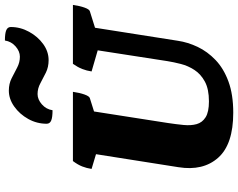

<svg xmlns="http://www.w3.org/2000/svg" viewBox="-114 -844 970 782"><g transform="rotate(-90 371.0 -453.0)"><path d="M303 12Q174 12 119.5 -49.5Q65 -111 81 -211L134 -547L74 -565Q77 -585 84 -603Q91 -621 106 -641H388Q384 -613 377 -593.5Q370 -574 362 -572L308 -555L261 -254Q256 -221 253 -190.5Q250 -160 256.5 -137Q263 -114 284.5 -100.5Q306 -87 349 -87Q399 -87 429.5 -103.5Q460 -120 477 -146Q494 -172 501.5 -201.5Q509 -231 513 -256L557 -540L471 -565Q474 -585 481 -603Q488 -621 502 -641H742Q738 -613 731 -593.5Q724 -574 716 -572L649 -551L596 -214Q590 -173 571 -133Q552 -93 517.5 -60Q483 -27 430 -7.5Q377 12 303 12ZM313 -724Q284 -724 271 -729.5Q258 -735 258 -748Q258 -788 277.5 -823Q297 -858 328 -880Q359 -902 393 -902Q421 -902 443.5 -890.5Q466 -879 487 -868Q508 -857 531 -857Q553 -857 573 -874.5Q593 -892 597 -918Q626 -918 639 -912.5Q652 -907 652 -894Q652 -855 632.5 -819.5Q613 -784 582.5 -762Q552 -740 517 -740Q489 -740 466.5 -751Q444 -762 423 -773.5Q402 -785 379 -785Q357 -785 337 -767.5Q317 -750 313 -724Z"/></g></svg>

Font: Petrona Black
Style: Italic
Weight: 900
Italic angle: -9°
Designer: Ringo R. Seeber
Foundry: Ringo R. Seeber
Version: Version 2.001; ttfautohint (v1.8.3)